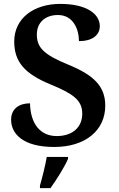

<svg xmlns="http://www.w3.org/2000/svg" viewBox="-20 -744 610 985"><path d="M258 10C417 10 520 -74 520 -202C520 -302 460 -359 331 -412C203 -464 169 -501 169 -567C169 -630 214 -667 277 -667C357 -667 385 -592 385 -533C454 -533 492 -564 492 -610C492 -672 425 -724 289 -724C153 -724 53 -650 53 -531C53 -428 105 -366 239 -311C353 -264 402 -231 402 -161C402 -92 353 -46 271 -46C185 -46 136 -111 134 -214C81 -214 37 -188 37 -130C37 -58 97 10 258 10ZM185 208V221H239C270 178 311 113 329 71V61H220C212 107 197 166 185 208Z"/></svg>

Font: Noto Serif Yezidi SemiBold
Style: Regular
Weight: 600
Designer: Dalton Maag Ltd
Foundry: Dalton Maag Ltd
Version: Version 1.001